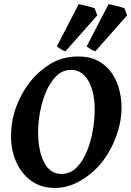

<svg xmlns="http://www.w3.org/2000/svg" viewBox="-20 -907 644 942"><path d="M576.2 -377.9Q576.2 -309.1 549.8 -237.3Q523.4 -165.5 479 -109.9Q437.5 -57.6 376.2 -21.2Q314.9 15.1 249.5 15.1Q182.1 15.1 134 -19.3Q85.9 -53.7 60.1 -111.1Q34.2 -168.5 34.2 -236.8Q34.2 -313 57.9 -378.7Q81.5 -444.3 121.1 -497.1Q162.1 -551.8 222.9 -590.8Q283.7 -629.9 363.8 -629.9Q435.1 -629.9 482.2 -595.5Q529.3 -561 552.7 -503.9Q576.2 -446.8 576.2 -377.9ZM444.8 -369.1Q444.8 -424.3 431.6 -468.3Q418.5 -512.2 392.3 -538.1Q366.2 -564 328.1 -564Q287.1 -564 256.8 -534.4Q226.6 -504.9 206.5 -458Q186.5 -411.1 176.8 -358.6Q167 -306.2 167 -259.8Q167 -168.5 196 -111.1Q225.1 -53.7 281.2 -53.7Q324.7 -53.7 355.7 -85Q386.7 -116.2 406.5 -165Q426.3 -213.9 435.5 -268.3Q444.8 -322.8 444.8 -369.1ZM603.5 -831.5 447.8 -655.3Q440.4 -656.2 426.3 -665Q412.1 -673.8 405.3 -679.7L512.7 -886.7Q519 -885.7 536.1 -881.8Q553.2 -877.9 569.6 -873.3Q585.9 -868.7 590.8 -866.2ZM457 -831.5 301.3 -655.3Q293.9 -656.2 279.8 -665Q265.6 -673.8 258.8 -679.7L366.2 -886.7Q372.6 -885.7 389.6 -881.8Q406.7 -877.9 423.1 -873.3Q439.5 -868.7 444.3 -866.2Z"/></svg>

Font: Gentium Book Plus
Style: Bold Italic
Weight: 700
Italic angle: -8°
Designer: Victor Gaultney, Annie Olsen, Iska Routamaa, Becca Hirsbrunner
Foundry: SIL International
Version: Version 6.101